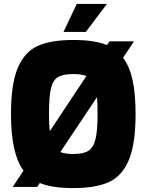

<svg xmlns="http://www.w3.org/2000/svg" viewBox="-20 -954 748 980"><path d="M672 -372Q672 -218 637 -136Q602 -54 534.5 -24Q467 6 354 6Q246 6 183 -20L170 0H45L100 -83Q36 -170 36 -372Q36 -526 71 -608Q106 -690 173.5 -720Q241 -750 354 -750Q463 -750 526 -724L539 -743H664L608 -659Q641 -616 656.5 -546Q672 -476 672 -372ZM234 -284 421 -566Q397 -576 354 -576Q302 -576 276 -560.5Q250 -545 240 -502.5Q230 -460 230 -372Q230 -316 234 -284ZM478 -372Q478 -424 475 -458L288 -178Q312 -168 354 -168Q406 -168 431.5 -184.5Q457 -201 467.5 -244Q478 -287 478 -372ZM372 -934H526L418 -791H304Z"/></svg>

Font: Exo Black
Style: Regular
Weight: 900
Designer: Natanael Gama
Foundry: Natanael Gama
Version: Version 1.500; ttfautohint (v1.6)